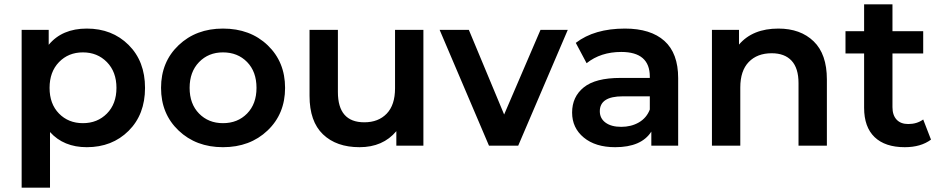

<svg xmlns="http://www.w3.org/2000/svg" viewBox="-20 -673 4341 887"><path d="M381 7Q274 7 211 -63V194H80V-535H205V-466Q267 -541 381 -541Q498 -541 574 -465.5Q650 -390 650 -267Q650 -144 574 -68.5Q498 7 381 7ZM252.5 -386Q209 -341 209 -267Q209 -193 252.5 -148.5Q296 -104 363 -104Q430 -104 474 -148.5Q518 -193 518 -267Q518 -341 474 -386Q430 -431 363 -431Q296 -431 252.5 -386Z M1010 7Q886 7 805 -70Q724 -147 724 -267Q724 -387 805 -464Q886 -541 1010 -541Q1136 -541 1216.5 -464Q1297 -387 1297 -267Q1297 -147 1216 -70Q1135 7 1010 7ZM1010 -104Q1078 -104 1121.5 -148.5Q1165 -193 1165 -267Q1165 -342 1121.5 -386.5Q1078 -431 1010 -431Q943 -431 899.5 -386Q856 -341 856 -267Q856 -193 899.5 -148.5Q943 -104 1010 -104Z M1641 7Q1534 7 1472 -52.5Q1410 -112 1410 -230V-535H1541V-248Q1541 -108 1663 -108Q1728 -108 1766.5 -148Q1805 -188 1805 -265V-535H1936V0H1811V-67Q1749 7 1641 7Z M2239 0 2011 -535H2146L2309 -144L2477 -535H2603L2374 0Z M2989 0V-65Q2943 7 2822 7Q2731 7 2677 -37.5Q2623 -82 2623 -153Q2623 -226 2677 -269.5Q2731 -313 2846 -313H2982V-319Q2982 -433 2850 -433Q2755 -433 2690 -381L2640 -475Q2726 -541 2867 -541Q2986 -541 3049.5 -484Q3113 -427 3113 -312V0ZM2751 -159Q2751 -126 2777.5 -106.5Q2804 -87 2850 -87Q2896 -87 2931.5 -107.5Q2967 -128 2982 -167V-228H2857Q2751 -228 2751 -159Z M3576 -541Q3678 -541 3739 -482Q3800 -423 3800 -306V0H3669V-289Q3669 -358 3637 -392.5Q3605 -427 3545 -427Q3478 -427 3439 -386.5Q3400 -346 3400 -269V0H3269V-535H3394V-467Q3457 -541 3576 -541Z M4160 7Q4069 7 4020.5 -39.5Q3972 -86 3972 -175V-426H3886V-529H3972V-653H4103V-529H4245V-426H4103V-178Q4103 -141 4122 -120.5Q4141 -100 4176 -100Q4216 -100 4245 -121L4281 -28Q4234 7 4160 7Z"/></svg>

Font: Belfius21
Style: Bold
Weight: 700
Designer: Montserrat's base design by Julieta Ulanovsky, modified by Coast SPRL for Belfius Bank NV.
Foundry: Montserrat's base design by Julieta Ulanovsky, modified by Coast SPRL for Belfius Bank NV.
Version: Version 2.000;FEAKit 1.0